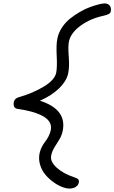

<svg xmlns="http://www.w3.org/2000/svg" viewBox="-20 -865 662 1111"><path d="M381.8 226.1Q363.8 226.1 338.9 216.6Q314 207 288.6 188.5Q263.2 169.9 242.7 146Q222.2 122.1 212.2 89.1Q202.1 56.2 209 22Q212.9 2.4 222.7 -15.9Q232.4 -34.2 241.9 -46.1Q251.5 -58.1 260.7 -75.7Q270 -93.3 273.9 -111.8Q283.2 -160.2 232.7 -190.4Q182.1 -220.7 82 -234.9Q53.7 -239.3 60.1 -274.9Q64 -295.9 90.8 -303.2Q171.4 -326.2 233.9 -364.3Q296.4 -402.3 305.2 -443.8Q311.5 -475.6 308.1 -541.7Q304.7 -607.9 312 -642.1Q318.8 -675.8 338.9 -706.1Q358.9 -736.3 385.7 -757.6Q412.6 -778.8 442.9 -796.4Q473.1 -814 501.7 -824.2Q530.3 -834.5 552 -839.8Q573.7 -845.2 585 -845.2Q605.5 -845.2 615.2 -832Q625 -818.8 621.1 -799.8Q619.6 -789.6 609.9 -784.2Q600.1 -778.8 579.1 -773.9Q502 -757.3 445.8 -716.1Q389.6 -674.8 378.9 -625Q373 -596.2 377.9 -536.9Q382.8 -477.5 374 -438Q363.8 -394.5 322 -353.8Q280.3 -313 210.9 -282.2Q368.2 -231.9 342.8 -107.9Q337.4 -81.1 323.5 -58.3Q309.6 -35.6 295.4 -12.9Q281.2 9.8 275.9 36.1Q269.5 70.3 308.1 105.2Q346.7 140.1 408.2 160.2Q427.2 166.5 432.9 173.3Q438.5 180.2 436 191.9Q433.1 207 418 216.6Q402.8 226.1 381.8 226.1Z"/></svg>

Font: Shantell Sans Bouncy
Style: Italic
Weight: 300
Italic angle: -11.31°
Designer: Stephen Nixon, Anya Danilova, Shantell Martin
Foundry: Arrow Type
Version: Version 1.006;[9816181b4]